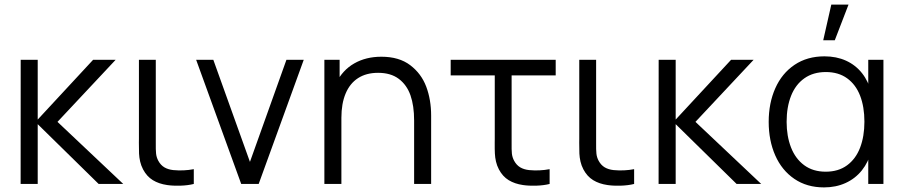

<svg xmlns="http://www.w3.org/2000/svg" viewBox="-20 -800 3932 835"><path d="M70 -540H144V-280L385 -540H483L230 -270L516 0H409L144 -260V0H69.7Z M602.2 -63.3Q593.5 -80 589.5 -97.4Q585.5 -114.8 584.7 -132.3Q583.8 -149.8 584 -180Q584.2 -185.8 584.2 -195.7V-540H657.5V-198.3V-179.2Q657 -148.5 658.8 -132Q660.5 -115.5 668.5 -100.7Q678.8 -81.8 694.8 -72.3Q710.8 -62.8 733.5 -60.3Q779.2 -56 822.8 -64.3V0Q797 6.5 764.5 7.5Q732 8.5 706.8 4.7Q670.8 -0.5 644.7 -16.5Q618.5 -32.5 602.2 -63.3Z M833 -540H907.7L1067 -96L1225.7 -540H1301L1105 0H1029Z M1624.3 -483.3Q1572.7 -483.3 1537.1 -460.2Q1501.5 -437.2 1483.1 -393.2Q1464.7 -349.3 1464.7 -288L1412.7 -299.7Q1412.7 -380.7 1441.2 -437.9Q1469.7 -495.2 1520.6 -524.2Q1571.5 -553.3 1638.7 -553.3Q1715.7 -553.3 1764.1 -516.5Q1812.5 -479.7 1833.8 -422.8Q1855 -366 1855 -297V0H1781V-275.7Q1781 -340 1765.2 -385.3Q1749.3 -430.7 1714.4 -457Q1679.5 -483.3 1624.3 -483.3ZM1390.7 -540H1457V-407H1464.7V0H1390.7Z M2149.7 -63.3Q2141 -80 2137 -97.4Q2133 -114.8 2132.2 -132.3Q2131.3 -149.8 2131.5 -180Q2131.7 -185.8 2131.7 -195.7V-472H1940V-540H2396.7V-472H2205V-198.3V-179.2Q2204.5 -148.5 2206.2 -132Q2208 -115.5 2216 -100.7Q2226.3 -81.8 2242.3 -72.3Q2258.3 -62.8 2281 -60.3Q2326.7 -56 2370.3 -64.3V0Q2344.5 6.5 2312 7.5Q2279.5 8.5 2254.3 4.7Q2218.3 -0.5 2192.2 -16.5Q2166 -32.5 2149.7 -63.3Z M2517.2 -63.3Q2508.5 -80 2504.5 -97.4Q2500.5 -114.8 2499.7 -132.3Q2498.8 -149.8 2499 -180Q2499.2 -185.8 2499.2 -195.7V-540H2572.5V-198.3V-179.2Q2572 -148.5 2573.8 -132Q2575.5 -115.5 2583.5 -100.7Q2593.8 -81.8 2609.8 -72.3Q2625.8 -62.8 2648.5 -60.3Q2694.2 -56 2737.8 -64.3V0Q2712 6.5 2679.5 7.5Q2647 8.5 2621.8 4.7Q2585.8 -0.5 2559.7 -16.5Q2533.5 -32.5 2517.2 -63.3Z M2844.5 -540H2918.5V-280L3159.5 -540H3257.5L3004.5 -270L3290.5 0H3183.5L2918.5 -260V0H2844.2Z M3323 -270Q3323 -351.7 3351.8 -416.3Q3380.5 -481 3435.4 -518Q3490.3 -555 3565.7 -555Q3617.5 -555 3659.2 -536.2Q3700.8 -517.3 3728.9 -481.8Q3757 -446.2 3769.3 -397.3L3756 -371V-540H3822V0H3756V-170.7L3769.3 -144.3Q3757 -95 3728.2 -59.1Q3699.5 -23.2 3657.3 -4.1Q3615.2 15 3563.7 15Q3489 15 3434.6 -22.1Q3380.2 -59.2 3351.6 -123.9Q3323 -188.7 3323 -270ZM3739.3 -270.7Q3739.3 -335.2 3720.6 -383.7Q3701.8 -432.2 3664.2 -459.4Q3626.5 -486.7 3571.7 -486.7Q3516.5 -486.7 3478.1 -459.4Q3439.7 -432.2 3420.3 -383.2Q3401 -334.3 3401 -270.3Q3401 -207.8 3420.1 -158.8Q3439.2 -109.7 3477.4 -81.5Q3515.7 -53.3 3571 -53.3Q3626.2 -53.3 3663.9 -81.1Q3701.7 -108.8 3720.5 -157.8Q3739.3 -206.8 3739.3 -270.7ZM3560.2 -625H3610.5L3670.2 -780H3595.3Z"/></svg>

Font: Tap Sans
Style: Regular
Weight: 400
Designer: Tap Payments
Foundry: Tap Payments
Version: Version 1.001;Glyphs 3.1.2 (3151)